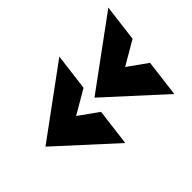

<svg xmlns="http://www.w3.org/2000/svg" viewBox="-98 -644 784 784"><g transform="rotate(-45 294.5 -252.0)"><path d="M526 -32 285 -252 585 -472 565 -312 462 -252 546 -192ZM243 -32 2 -252 302 -472 282 -312 179 -252 263 -192Z"/></g></svg>

Font: Hanken Grotesk Black
Style: Italic
Weight: 900
Italic angle: -8°
Designer: Alfredo Marco Pradil
Foundry: Hanken Design Co.
Version: Version 3.013